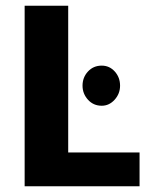

<svg xmlns="http://www.w3.org/2000/svg" viewBox="-20 -650 512 670"><path d="M66 -630H218V-118H467V0H66ZM268 -351Q268 -380 287 -400.5Q306 -421 335 -421Q362 -421 380.5 -400.5Q399 -380 399 -351Q399 -323 380 -302Q361 -281 335 -281Q306 -281 287 -302Q268 -323 268 -351Z"/></svg>

Font: Mukta ExtraBold
Style: Regular
Weight: 800
Designer: Girish Dalvi and Yashodeep Gholap
Foundry: Ek Type
Version: Version 2.538;PS 1.002;hotconv 16.6.51;makeotf.lib2.5.65220;